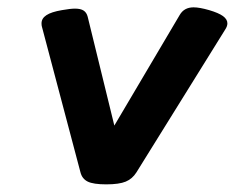

<svg xmlns="http://www.w3.org/2000/svg" viewBox="-20 -479 640 510"><path d="M584 -417Q584 -409.2 578.1 -400.4L342.3 -21Q331.5 -3.9 314 3.4Q296.4 10.7 262.2 10.7Q228 10.7 213.1 3.4Q198.2 -3.9 193.8 -21L91.3 -408.2Q90.3 -411.1 90.3 -417Q90.3 -430.2 103.3 -438.7Q116.2 -447.3 144.5 -452.1Q167 -456.1 179.2 -456.1Q194.3 -456.1 202.1 -450.9Q210 -445.8 212.9 -434.6L283.7 -145.5L457.5 -439.5Q469.2 -459.5 494.1 -459.5Q509.8 -459.5 535.6 -452.1Q560.5 -444.8 572.3 -436.3Q584 -427.7 584 -417Z"/></svg>

Font: Courier Prime Sans
Style: Bold Italic
Weight: 700
Italic angle: -10°
Designer: Alan Dague-Greene
Foundry: Quote-Unquote Apps
Version: Version 3.020